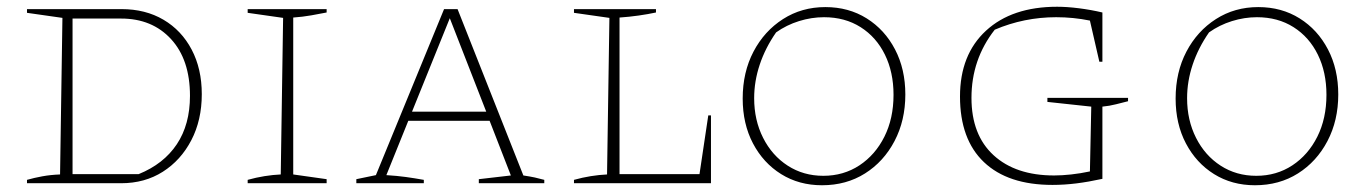

<svg xmlns="http://www.w3.org/2000/svg" viewBox="-20 -543 4063 569"><path d="M340 -516Q411 -516 464.5 -484.5Q518 -453 548 -396Q578 -339 578 -264Q578 -187 547 -127.5Q516 -68 462.5 -34Q409 0 339 0H60V-10Q81 -16 105.5 -20.5Q130 -25 158 -26L165 -490L60 -505V-516ZM391 -27Q465 -57 504 -115.5Q543 -174 543 -259Q543 -366 487 -427Q431 -488 339 -488H195V-27Z M714 0V-10Q739 -17 764 -21Q789 -25 812 -26L819 -490L714 -505V-516H948V-506Q928 -502 902.5 -497.5Q877 -493 849 -491V-26L948 -12V0Z M1531 -23Q1543 -21 1549.5 -20Q1556 -19 1565 -17Q1574 -15 1593 -10V0H1399V-12L1494 -23L1431 -185H1190L1125 -24Q1157 -22 1182.5 -18.5Q1208 -15 1236 -10V0H1036V-12L1094 -24L1296 -516H1336ZM1201 -212H1421L1313 -489Z M2079 -201H2087V0H1681V-10Q1706 -17 1731 -21Q1756 -25 1779 -26L1786 -490L1681 -505V-516H1924V-506Q1901 -501 1873 -497Q1845 -493 1816 -491V-27H2053Z M2416 6Q2348 6 2295 -27Q2242 -60 2211.5 -118Q2181 -176 2181 -251Q2181 -329 2213 -390Q2245 -451 2300.5 -486.5Q2356 -522 2426 -522Q2495 -522 2548.5 -488.5Q2602 -455 2632.5 -396.5Q2663 -338 2663 -263Q2663 -186 2631 -125Q2599 -64 2543.5 -29Q2488 6 2416 6ZM2420 -22Q2480 -22 2527 -53Q2574 -84 2601 -138Q2628 -192 2628 -262Q2628 -329 2602.5 -381Q2577 -433 2530.5 -462.5Q2484 -492 2422 -492Q2385 -492 2348 -480.5Q2311 -469 2280 -447Q2248 -401 2231.5 -351.5Q2215 -302 2215 -252Q2215 -187 2241.5 -134.5Q2268 -82 2314.5 -52Q2361 -22 2420 -22Z M3099 5Q2967 5 2896 -62.5Q2825 -130 2825 -257Q2825 -381 2902 -452Q2979 -523 3113 -523Q3142 -523 3177.5 -518.5Q3213 -514 3247 -506V-360H3238L3210 -482Q3161 -492 3110 -492Q3015 -492 2928 -455Q2859 -367 2859 -253Q2859 -143 2924.5 -83Q2990 -23 3104 -23Q3127 -23 3154.5 -26Q3182 -29 3210 -35L3214 -227L3084 -241V-253H3323V-243Q3307 -239 3287.5 -234Q3268 -229 3247 -227V-13Q3206 -4 3170 0.5Q3134 5 3099 5Z M3699 6Q3631 6 3578 -27Q3525 -60 3494.5 -118Q3464 -176 3464 -251Q3464 -329 3496 -390Q3528 -451 3583.5 -486.5Q3639 -522 3709 -522Q3778 -522 3831.5 -488.5Q3885 -455 3915.5 -396.5Q3946 -338 3946 -263Q3946 -186 3914 -125Q3882 -64 3826.5 -29Q3771 6 3699 6ZM3703 -22Q3763 -22 3810 -53Q3857 -84 3884 -138Q3911 -192 3911 -262Q3911 -329 3885.5 -381Q3860 -433 3813.5 -462.5Q3767 -492 3705 -492Q3668 -492 3631 -480.5Q3594 -469 3563 -447Q3531 -401 3514.5 -351.5Q3498 -302 3498 -252Q3498 -187 3524.5 -134.5Q3551 -82 3597.5 -52Q3644 -22 3703 -22Z"/></svg>

Font: Piazzolla SC Thin
Style: Regular
Weight: 100
Designer: Juan Pablo del Peral
Foundry: Huerta Tipografica
Version: Version 1.330